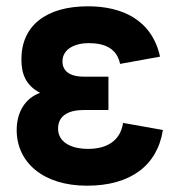

<svg xmlns="http://www.w3.org/2000/svg" viewBox="-20 -575 565 610"><path d="M256.5 15C395 15 480 -49.5 497.5 -162L371 -184.5C362 -124.5 315.5 -102 260 -102C201 -102 164.5 -126.5 164.5 -166C164.5 -207 196.5 -225.5 246.5 -225.5H324.5V-331.5H246.5C199 -331.5 178.5 -351 178.5 -380C178.5 -419.5 218.5 -438 261.5 -438C314.5 -438 351.5 -420 361.5 -372L488.5 -395C462.5 -512.5 367.5 -555 259.5 -555C126.5 -555 48 -493.5 48 -386.5C48 -337.5 63.5 -303 107.5 -280C60.5 -263.5 33 -219 33 -162C33 -59.5 116.5 15 256.5 15Z"/></svg>

Font: Vela Sans ExtBd
Style: Regular
Weight: 800
Designer: Principal design: Mikhail Sharanda - project Manrope.
Design modification: Ravid Balaliev
Foundry: Mikhail Sharanda
Version: Version 1.001